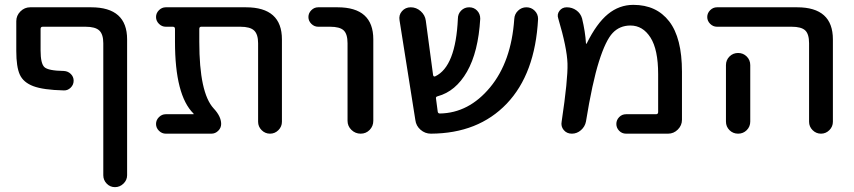

<svg xmlns="http://www.w3.org/2000/svg" viewBox="-20 -550 3514 790"><path d="M242 -178Q158 -180 117 -195.5Q76 -211 61.5 -243Q47 -275 47 -340V-463Q47 -486 64 -503Q81 -520 104 -520H355Q503 -520 503 -388V171Q503 191 488 205.5Q473 220 453 220Q433 220 419 205.5Q405 191 405 171V-372Q405 -409 388.5 -424.5Q372 -440 332 -440H156Q147 -440 147 -431V-342Q147 -289 162.5 -274Q178 -259 243 -258Q260 -257 271.5 -245.5Q283 -234 283 -218Q283 -201 270.5 -189Q258 -177 242 -178Z M776 -80Q777 -80 777 -81Q777 -82 776 -83Q700 -158 700 -378V-431Q700 -440 691 -440H662Q646 -440 634 -452Q622 -464 622 -480Q622 -496 634 -508Q646 -520 662 -520H992Q1140 -520 1140 -388V-49Q1140 -29 1125.5 -14.5Q1111 0 1091 0Q1071 0 1056.5 -14.5Q1042 -29 1042 -49V-372Q1042 -409 1025.5 -424.5Q1009 -440 969 -440H808Q800 -440 800 -431V-378Q800 -168 859 -104Q890 -71 890 -40Q890 -24 878 -12Q866 0 850 0H662Q646 0 634 -12Q622 -24 622 -40Q622 -56 634 -68Q646 -80 662 -80Z M1289 -440Q1273 -440 1261 -452Q1249 -464 1249 -480Q1249 -496 1261 -508Q1273 -520 1289 -520H1369Q1516 -520 1516 -388V-53Q1516 -31 1501 -15.5Q1486 0 1464 0Q1442 0 1426 -15.5Q1410 -31 1410 -53V-372Q1410 -410 1394 -425Q1378 -440 1338 -440Z M1689 -56 1624 -466Q1620 -488 1634 -504Q1648 -520 1670 -520Q1693 -520 1711 -504Q1729 -488 1732 -465L1762 -241Q1764 -233 1771 -236Q1855 -276 1864 -473Q1864 -493 1877.5 -506.5Q1891 -520 1910.5 -520Q1930 -520 1943 -506.5Q1956 -493 1956 -473Q1948 -336 1901.5 -255Q1855 -174 1781 -154Q1772 -152 1774 -144L1781 -91Q1782 -83 1790 -83Q1909 -85 1996.5 -190.5Q2084 -296 2096 -472Q2097 -492 2111.5 -506Q2126 -520 2146 -520Q2166 -520 2180 -506Q2194 -492 2194 -472Q2182 -246 2065 -123.5Q1948 -1 1753 0Q1729 0 1710.5 -16Q1692 -32 1689 -56Z M2291 -50Q2317 -224 2315 -288.5Q2313 -353 2277 -474Q2271 -491 2282 -505.5Q2293 -520 2312 -520Q2334 -520 2351.5 -507.5Q2369 -495 2375 -474Q2388 -420 2391 -372Q2391 -370 2392 -370Q2394 -370 2394 -371Q2435 -454 2481.5 -492Q2528 -530 2586 -530Q2681 -530 2733.5 -462Q2786 -394 2786 -255V-57Q2786 -34 2769 -17Q2752 0 2729 0H2556Q2539 0 2527.5 -12Q2516 -24 2516 -40Q2516 -56 2527.5 -68Q2539 -80 2556 -80H2679Q2688 -80 2688 -89V-245Q2688 -346 2656.5 -395.5Q2625 -445 2574 -445Q2530 -445 2501 -414.5Q2472 -384 2444.5 -297Q2417 -210 2391 -50Q2387 -29 2370.5 -14.5Q2354 0 2333 0Q2312 0 2299.5 -15Q2287 -30 2291 -50Z M2967 -282Q2967 -303 2981.5 -317.5Q2996 -332 3017 -332Q3038 -332 3052.5 -317.5Q3067 -303 3067 -282V-100V-50Q3067 -29 3052.5 -14.5Q3038 0 3017 0Q2996 0 2981.5 -14.5Q2967 -29 2967 -50V-100ZM2930 -440Q2914 -440 2902 -452Q2890 -464 2890 -480Q2890 -496 2902 -508Q2914 -520 2930 -520H3260Q3407 -520 3407 -388V-49Q3407 -29 3392.5 -14.5Q3378 0 3358 0Q3338 0 3323.5 -14.5Q3309 -29 3309 -49V-372Q3309 -410 3293 -425Q3277 -440 3237 -440Z"/></svg>

Font: Rounded Mplus 1c Medium
Style: Regular
Weight: 500
Version: Version 1.059.20150529